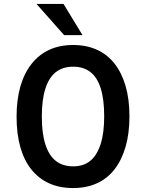

<svg xmlns="http://www.w3.org/2000/svg" viewBox="-20 -943 741 973"><path d="M351 10Q283 10 230 -13.5Q177 -37 139.5 -83.5Q102 -130 83 -197.5Q64 -265 64 -352Q64 -438 83.5 -505.5Q103 -573 140.5 -620Q178 -667 230.5 -691Q283 -715 351 -715Q418 -715 471 -691Q524 -667 560.5 -620.5Q597 -574 616.5 -507Q636 -440 636 -353Q636 -267 616.5 -199.5Q597 -132 560.5 -85Q524 -38 471 -14Q418 10 351 10ZM351 -100Q403 -100 437 -127.5Q471 -155 489.5 -211.5Q508 -268 508 -353Q508 -439 490.5 -495Q473 -551 438 -578Q403 -605 351 -605Q298 -605 263 -577.5Q228 -550 210 -494Q192 -438 192 -352Q192 -267 210 -211Q228 -155 263 -127.5Q298 -100 351 -100ZM305 -765 165 -923H302L398 -765Z"/></svg>

Font: Nunito Sans 7pt Condensed
Style: Bold
Weight: 700
Width: 3
Designer: Vernon Adams
Foundry: Vernon Adams
Version: Version 3.101;gftools[0.9.27]